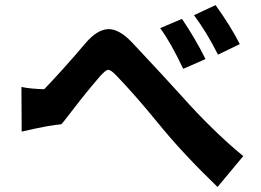

<svg xmlns="http://www.w3.org/2000/svg" viewBox="-20 -746 1040 765"><path d="M156.2 -390.6Q231.4 -468.8 319.3 -572.3Q366.2 -627.9 410.2 -629.9Q454.1 -631.8 506.8 -576.2Q637.7 -436.5 701.2 -366.2Q827.1 -224.6 949.2 -124L846.7 -1Q709 -133.8 614.7 -249.5Q520.5 -365.2 444.3 -444.3Q420.9 -468.8 410.6 -467.8Q400.4 -466.8 377.9 -441.4Q323.2 -377.9 274.4 -314Q225.6 -250 222.7 -250Q189.5 -250 66.4 -221.7L65.4 -399.4Q104.5 -391.6 156.2 -390.6ZM224.6 -250Q219.7 -251 215.8 -252Q219.7 -250 224.6 -250ZM618.2 -633.8 705.1 -670.9Q760.7 -587.9 798.8 -510.7L710 -471.7Q660.2 -577.1 618.2 -633.8ZM752.9 -685.5 838.9 -725.6Q897.5 -644.5 935.5 -570.3L848.6 -528.3Q802.7 -619.1 752.9 -685.5Z"/></svg>

Font: Nasu
Style: Bold
Weight: 700
Designer: Ryoko NISHIZUKA (kana &amp; ideographs); Paul D. Hunt (Latin, Greek &amp; Cyrillic); Wenlong ZHANG (bopomofo); Sandoll C
Version: Version 2014.1215